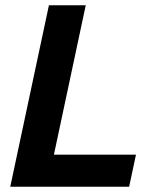

<svg xmlns="http://www.w3.org/2000/svg" viewBox="-20 -710 594 730"><path d="M19 0 166 -690H306L185 -122H497L471 0Z"/></svg>

Font: Radio Canada SemiBold
Style: Italic
Weight: 600
Italic angle: -12°
Designer: Charles Daoud, Etienne Aubert Bonn, Alexandre Saumier Demers, Jacques Le Bailly
Foundry: Radio-Canada
Version: Version 2.104; ttfautohint (v1.8.4.7-5d5b);gftools[0.9.28.de